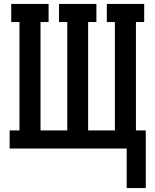

<svg xmlns="http://www.w3.org/2000/svg" viewBox="-20 -755 790 976"><path d="M624 201V0H29V-92H79V-643H37V-735H227V-643H186V-92H322V-643H280V-735H470V-643H428V-92H564V-643H523V-735H713V-643H671V-92H721V201Z"/></svg>

Font: Iosevka Etoile Semibold
Style: Regular
Weight: 600
Designer: Belleve Invis
Foundry: Belleve Invis
Version: Version 22.1.2; ttfautohint (v1.8.4)